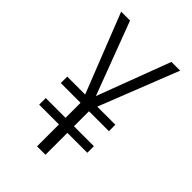

<svg xmlns="http://www.w3.org/2000/svg" viewBox="-214 -800 886 886"><g transform="rotate(45 229.5 -357.0)"><path d="M229 -356 94 -714H36L189 -326H72V-284H201V-186H72V-143H201V0H256V-143H386V-186H256V-284H386V-326H268L421 -714H364Z"/></g></svg>

Font: Noto Sans Arabic Cond Light
Style: Regular
Weight: 300
Width: 3
Designer: Monotype Design Team, Nadine Chahine, Nizar Qandah and Khaled Hosny
Foundry: Monotype Imaging Inc.
Version: Version 2.012